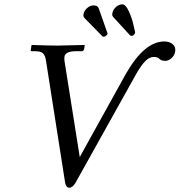

<svg xmlns="http://www.w3.org/2000/svg" viewBox="-20 -852 827 884"><path d="M559.1 -511.2Q644.5 -661.1 736.8 -661.1Q758.3 -661.1 772.7 -650.4Q787.1 -639.6 787.1 -622.1Q787.1 -615.7 786.1 -612.8Q782.7 -595.2 768.8 -583.5Q754.9 -571.8 742.2 -571.8Q723.1 -571.8 714.8 -580.1Q706.5 -589.8 688 -589.8Q668.9 -589.8 649.9 -571.5Q630.9 -553.2 606.9 -511.2L328.1 -11.2Q314.5 12.2 298.8 12.2Q284.2 12.2 279.8 -11.2L191.9 -571.8Q188.5 -595.7 178.5 -606Q168.5 -616.2 140.1 -616.2H127.9Q121.1 -616.2 121.1 -622.1Q121.1 -622.6 121.6 -623.5Q122.1 -624.5 122.1 -625L125 -643.1L127 -645Q205.1 -642.1 244.1 -642.1L369.1 -645L370.1 -643.1L367.2 -625Q364.3 -616.2 356.9 -616.2H330.1Q281.2 -616.2 276.9 -591.8Q275.4 -583 276.9 -571.8L347.2 -128.9ZM498 -793.9Q501 -808.6 514.6 -820.3Q528.3 -832 543 -832Q558.6 -832 573.2 -800Q587.9 -768.1 594.7 -736.3L602.1 -704.1V-701.2Q600.6 -694.3 594.2 -689.9Q591.3 -687 585.9 -687Q581.1 -687 579.1 -689L500 -774.9V-775.9Q494.6 -781.2 498 -793.9ZM365.2 -789.1Q368.2 -803.7 381.8 -815.4Q395.5 -827.1 410.2 -827.1Q428.7 -827.1 434.1 -814.9L474.1 -701.2Q475.1 -700.2 475.1 -695.8Q474.1 -691.4 466.8 -686Q460.9 -683.1 457 -683.1Q452.1 -683.1 451.2 -685.1L369.1 -769Q363.8 -774.4 363.8 -782.2Q363.8 -784.7 365.2 -789.1Z"/></svg>

Font: Common Serif Medium
Style: Italic
Weight: 500
Italic angle: -12°
Designer: Philipp H. Poll, Khaled Hosny
Foundry: Stefan Peev, Context Ltd.
Version: Version 1.026